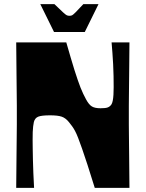

<svg xmlns="http://www.w3.org/2000/svg" viewBox="-20 -904 701 924"><path d="M58 0Q59 -96 59.5 -156.5Q60 -217 60.5 -252Q61 -287 61 -305Q61 -323 61 -332Q61 -341 61 -350Q61 -359 61 -368Q61 -377 61 -395Q61 -413 60.5 -448Q60 -483 59.5 -543.5Q59 -604 58 -700H299Q311 -659 320.5 -626Q330 -593 338.5 -566.5Q347 -540 354 -519.5Q361 -499 367.5 -482.5Q374 -466 380.5 -452.5Q387 -439 394 -426Q408 -400 422.5 -391.5Q437 -383 464 -383Q488 -383 498.5 -387Q509 -391 516 -401Q520 -407 522.5 -419Q525 -431 526 -448Q527 -465 527 -485Q527 -510 526.5 -538Q526 -566 524.5 -594.5Q523 -623 521 -650Q519 -677 517 -700H603Q602 -604 601.5 -543.5Q601 -483 600.5 -448Q600 -413 600 -395Q600 -377 600 -368Q600 -359 600 -350Q600 -341 600 -332Q600 -323 600 -305Q600 -287 600.5 -252Q601 -217 601.5 -156.5Q602 -96 603 0H436Q416 -65 401 -111Q386 -157 375 -188.5Q364 -220 356 -240.5Q348 -261 341 -274Q334 -287 327 -296.5Q320 -306 312 -316Q296 -336 277 -342.5Q258 -349 221 -349Q180 -349 164 -342.5Q148 -336 143 -317Q141 -307 139.5 -295.5Q138 -284 137.5 -268.5Q137 -253 137 -229Q137 -210 137.5 -186Q138 -162 138.5 -133.5Q139 -105 140.5 -71.5Q142 -38 144 0ZM240 -750 174 -884H242Q271 -856 283.5 -844.5Q296 -833 301.5 -830.5Q307 -828 314 -828Q322 -828 327 -830.5Q332 -833 343.5 -844.5Q355 -856 381 -884H454L388 -750Z"/></svg>

Font: Ojuju ExtraBold
Style: Regular
Weight: 800
Designer: Chisaokwu Joboson, Mirko Velimirovic
Foundry: Udi Foundry
Version: Version 1.000